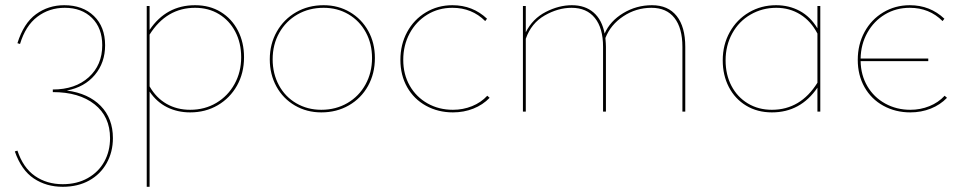

<svg xmlns="http://www.w3.org/2000/svg" viewBox="-20 -429 3693 738"><path d="M414 102Q414 155 390 198Q366 241 322.5 265Q279 289 221 289Q158 289 110 257Q62 225 37 153L47 150Q69 216 114.5 247.5Q160 279 221 279Q276 279 317.5 255.5Q359 232 381 192Q403 152 403 102Q403 19 343.5 -28Q284 -75 183 -75V-85Q269 -85 321 -132Q373 -179 373 -255Q373 -321 333.5 -360Q294 -399 229 -399Q169 -399 123.5 -364.5Q78 -330 57 -260L47 -263Q71 -340 118.5 -374.5Q166 -409 227 -409Q298 -409 341 -367.5Q384 -326 384 -255Q384 -188 344.5 -141Q305 -94 237 -81Q320 -70 367 -22Q414 26 414 102Z M918 -209Q918 -148 891 -100Q864 -52 817 -24.5Q770 3 711 3Q662 3 622 -17Q582 -37 555 -77V289H544V-406H555V-314Q619 -409 730 -409Q786 -409 828.5 -383Q871 -357 894.5 -311.5Q918 -266 918 -209ZM907 -209Q907 -264 884.5 -307Q862 -350 822 -374.5Q782 -399 730 -399Q620 -399 555 -296V-97Q580 -53 620 -30Q660 -7 711 -7Q767 -7 811.5 -33.5Q856 -60 881.5 -106Q907 -152 907 -209Z M1017 -201Q1017 -260 1044 -307.5Q1071 -355 1118 -382Q1165 -409 1224 -409Q1280 -409 1325 -382.5Q1370 -356 1395.5 -310Q1421 -264 1421 -206Q1421 -146 1394.5 -98.5Q1368 -51 1321 -24Q1274 3 1215 3Q1159 3 1113.5 -23.5Q1068 -50 1042.5 -96.5Q1017 -143 1017 -201ZM1410 -206Q1410 -261 1386 -305Q1362 -349 1319.5 -374Q1277 -399 1224 -399Q1168 -399 1123.5 -373.5Q1079 -348 1053.5 -303Q1028 -258 1028 -201Q1028 -146 1052 -101.5Q1076 -57 1119 -32Q1162 -7 1215 -7Q1271 -7 1315.5 -33Q1360 -59 1385 -104.5Q1410 -150 1410 -206Z M1519 -199Q1519 -258 1545 -306Q1571 -354 1617 -381.5Q1663 -409 1719 -409Q1797 -409 1852 -357L1845 -348Q1794 -399 1719 -399Q1665 -399 1622 -372.5Q1579 -346 1554.5 -300.5Q1530 -255 1530 -199Q1530 -143 1555 -99.5Q1580 -56 1623.5 -31.5Q1667 -7 1721 -7Q1760 -7 1794.5 -21Q1829 -35 1853 -61L1862 -53Q1836 -26 1799.5 -11.5Q1763 3 1721 3Q1664 3 1617.5 -22.5Q1571 -48 1545 -94Q1519 -140 1519 -199Z M2614 -249V0H2603V-249Q2603 -321 2572.5 -360Q2542 -399 2484 -399Q2425 -399 2376 -366.5Q2327 -334 2307 -283Q2309 -261 2309 -249V0H2298V-249Q2298 -321 2266.5 -360Q2235 -399 2177 -399Q2125 -399 2073.5 -369.5Q2022 -340 2001 -280V0H1990V-406H2001V-305Q2027 -357 2077.5 -383Q2128 -409 2178 -409Q2229 -409 2261.5 -381Q2294 -353 2304 -300Q2325 -348 2375.5 -378.5Q2426 -409 2486 -409Q2548 -409 2581 -367.5Q2614 -326 2614 -249Z M3133 -406V0H3122V-92Q3057 3 2947 3Q2891 3 2848 -23Q2805 -49 2781.5 -94.5Q2758 -140 2758 -197Q2758 -257 2785 -305.5Q2812 -354 2859 -381.5Q2906 -409 2963 -409Q3013 -409 3054 -387Q3095 -365 3122 -320V-406ZM3122 -111V-300Q3097 -348 3056 -373.5Q3015 -399 2964 -399Q2910 -399 2865 -373Q2820 -347 2794.5 -300.5Q2769 -254 2769 -197Q2769 -142 2791.5 -99Q2814 -56 2854.5 -31.5Q2895 -7 2947 -7Q3057 -7 3122 -111Z M3620 -53Q3594 -26 3557.5 -11.5Q3521 3 3479 3Q3422 3 3375.5 -22.5Q3329 -48 3303 -94Q3277 -140 3277 -199Q3277 -258 3303 -306Q3329 -354 3375 -381.5Q3421 -409 3477 -409Q3555 -409 3610 -357L3603 -348Q3552 -399 3477 -399Q3424 -399 3381.5 -373.5Q3339 -348 3314 -303.5Q3289 -259 3288 -204H3548V-194H3288Q3289 -140 3314 -97.5Q3339 -55 3382.5 -31Q3426 -7 3479 -7Q3518 -7 3552.5 -21Q3587 -35 3611 -61Z"/></svg>

Font: Ysabeau Infant Hairline
Style: Regular
Weight: 100
Designer: Christian Thalmann (Catharsis Fonts)
Version: Version 0.003